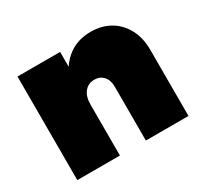

<svg xmlns="http://www.w3.org/2000/svg" viewBox="-121 -718 924 878"><g transform="rotate(-30 341.0 -278.5)"><path d="M417 -284Q417 -319 399 -339Q381 -359 352 -359Q319 -359 299.5 -335Q280 -311 280 -271H230Q230 -358 256 -422.5Q282 -487 330.5 -522Q379 -557 446 -557Q504 -557 548 -531.5Q592 -506 617 -459Q642 -412 642 -349V0H417ZM55 -547H280V0H55Z"/></g></svg>

Font: Alexandria Black
Style: Regular
Weight: 900
Designer: Mohamed Gaber
Foundry: Kief Type Foundry
Version: Version 5.100